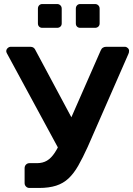

<svg xmlns="http://www.w3.org/2000/svg" viewBox="-20 -932 660 952"><path d="M126 0Q116 0 109 -7Q102 -14 102 -24V-98Q102 -109 109 -116Q116 -123 126 -123H163Q192 -123 213 -135.5Q234 -148 252 -175.5Q270 -203 288 -246L479 -681Q483 -691 490 -695.5Q497 -700 506 -700H599Q607 -700 613.5 -694Q620 -688 620 -680Q620 -675 619 -671Q618 -667 616 -663L415 -204Q390 -149 368 -110.5Q346 -72 320 -47.5Q294 -23 258.5 -11.5Q223 0 173 0ZM281 -175 14 -668Q11 -674 11 -678Q11 -687 18 -693.5Q25 -700 33 -700H131Q140 -700 146.5 -695.5Q153 -691 157 -681L354 -313ZM378 -794Q368 -794 362 -800Q356 -806 356 -816V-889Q356 -899 362 -905.5Q368 -912 378 -912H451Q461 -912 467.5 -905.5Q474 -899 474 -889V-816Q474 -806 467.5 -800Q461 -794 451 -794ZM190 -794Q180 -794 174 -800Q168 -806 168 -816V-889Q168 -899 174 -905.5Q180 -912 190 -912H263Q273 -912 279.5 -905.5Q286 -899 286 -889V-816Q286 -806 279.5 -800Q273 -794 263 -794Z"/></svg>

Font: Rubik Light Medium
Style: Regular
Weight: 500
Version: Version 2.104